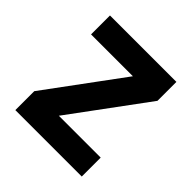

<svg xmlns="http://www.w3.org/2000/svg" viewBox="-145 -633 746 746"><g transform="rotate(45 227.5 -260.0)"><path d="M410 -416 180 -104H410V0H45V-104L275 -416H45V-520H410Z"/></g></svg>

Font: D-DIN
Style: DIN-Bold
Weight: 700
Designer: Charles Nix
Foundry: Datto Inc.
Version: Version 1.00